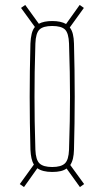

<svg xmlns="http://www.w3.org/2000/svg" viewBox="-20 -790 420 776"><path d="M77 -34 60 -46 117 -125Q110.5 -135.5 107.2 -150.5Q104 -165.5 103 -185Q101.5 -238.5 100.8 -292.2Q100 -346 100 -399.5Q100 -453 100.8 -506.8Q101.5 -560.5 103 -614Q104 -636.5 108 -653.2Q112 -670 121 -681L65 -758L82 -770L137 -694Q157.5 -705 191 -705Q226 -705 247 -693L302 -770L319 -758L262 -679Q270.5 -668.5 274.5 -652.2Q278.5 -636 279 -614Q280.5 -560.5 281.2 -506.8Q282 -453 282 -399.5Q282 -346 281.2 -292.2Q280.5 -238.5 279 -185Q278.5 -165 275 -149.8Q271.5 -134.5 264 -123L320 -46L303 -34L249 -109Q231 -95 191 -95Q152 -95 131 -110ZM191 -115Q227 -115 242.2 -129.5Q257.5 -144 259 -185Q261 -248.5 262 -300Q263 -351.5 263 -399.5Q263 -447.5 262 -499Q261 -550.5 259 -614Q257.5 -656 242.8 -670.5Q228 -685 191 -685Q154.5 -685 139.5 -670.5Q124.5 -656 123 -614Q121 -550.5 120.2 -499Q119.5 -447.5 119.5 -399.5Q119.5 -351.5 120.2 -300Q121 -248.5 123 -185Q124.5 -144 139.8 -129.5Q155 -115 191 -115Z"/></svg>

Font: Big Shoulders Display Thin Thin
Style: Regular
Weight: 250
Version: Version 2.002